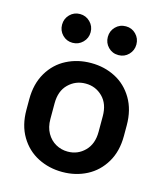

<svg xmlns="http://www.w3.org/2000/svg" viewBox="-119 -897 852 993"><g transform="rotate(15 307.0 -400.5)"><path d="M110 -730Q110 -762 132 -784.5Q154 -807 186 -807Q218 -807 240.5 -784.5Q263 -762 263 -730Q263 -698 240.5 -675.5Q218 -653 186 -653Q154 -653 132 -675.5Q110 -698 110 -730ZM355 -730Q355 -762 377 -784.5Q399 -807 432 -807Q464 -807 486 -784.5Q508 -762 508 -730Q508 -698 486 -675.5Q464 -653 432 -653Q399 -653 377 -675.5Q355 -698 355 -730ZM46 -256V-313Q46 -396 81.5 -456Q117 -516 176.5 -546.5Q236 -577 307 -577H308Q379 -577 438 -546.5Q497 -516 532.5 -456Q568 -396 568 -313V-256Q568 -174 532.5 -114.5Q497 -55 438 -24.5Q379 6 308 6H307Q236 6 176.5 -24.5Q117 -55 81.5 -114.5Q46 -174 46 -256ZM436 -243V-327Q436 -393 398.5 -430Q361 -467 308 -467H307Q254 -467 216 -430Q178 -393 178 -327V-243Q178 -199 196 -167.5Q214 -136 243.5 -119.5Q273 -103 307 -103H308Q361 -103 398.5 -140.5Q436 -178 436 -243Z"/></g></svg>

Font: 카카오 큰글씨 ExtraBold
Style: Regular
Weight: 800
Designer: Park Young-rak; Lee Sang-min; Kim Jung-jin; Min Bon; Park Min-gyu;
Foundry: Kakao Corporation
Version: Version 2.003